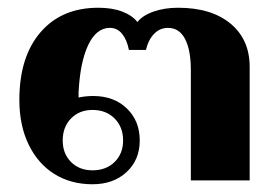

<svg xmlns="http://www.w3.org/2000/svg" viewBox="-20 -466 715 496"><path d="M30 -208Q30 -319 84.5 -382.5Q139 -446 234 -446Q270 -446 296 -436Q322 -426 335 -409Q348 -426 376.5 -436Q405 -446 440 -446Q526 -446 575.5 -405Q625 -364 625 -293V0H473V-285Q473 -337 458 -365.5Q443 -394 414 -394Q393 -394 378 -378.5Q363 -363 357 -337H313Q308 -363 295.5 -378.5Q283 -394 264 -394Q229 -394 208 -350Q187 -306 183 -228V-214Q201 -218 221 -218Q274 -218 307.5 -186Q341 -154 341 -103Q341 -53 307 -21.5Q273 10 219 10Q163 10 120.5 -16.5Q78 -43 54 -92.5Q30 -142 30 -208ZM298 -103Q298 -138 276 -160Q254 -182 219 -182Q185 -182 163.5 -160Q142 -138 142 -103Q142 -69 163.5 -47.5Q185 -26 219 -26Q254 -26 276 -47.5Q298 -69 298 -103Z"/></svg>

Font: Fahkwang
Style: Bold
Weight: 700
Designer: Suppakit Chalermlarp | Katatrad Co.,Ltd.
Foundry: Cadson Demak Co.,Ltd.
Version: Version 1.000; ttfautohint (v1.6)